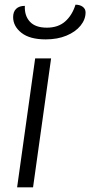

<svg xmlns="http://www.w3.org/2000/svg" viewBox="-20 -799 385 819"><path d="M130 -550H198L121 0H53ZM36 -726Q36 -749 49 -761.5Q62 -774 86 -774Q84 -732 107.5 -706.5Q131 -681 180 -681Q228 -681 258 -707.5Q288 -734 302 -779Q321 -779 333 -770Q345 -761 345 -746Q345 -716 323.5 -689.5Q302 -663 263.5 -647Q225 -631 175 -631Q107 -631 71.5 -659Q36 -687 36 -726Z"/></svg>

Font: Krub
Style: Italic
Weight: 400
Italic angle: -8°
Designer: Ekaluck Peanpanawate
Foundry: Cadson Demak Co.,Ltd.
Version: Version 1.000; ttfautohint (v1.6)